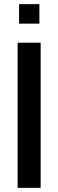

<svg xmlns="http://www.w3.org/2000/svg" viewBox="-20 -906 281 926"><path d="M65 -700H176V0H65ZM72 -886H170V-792H72Z"/></svg>

Font: Cabin Condensed SemiBold
Style: Regular
Weight: 600
Width: 3
Designer: Pablo Impallari
Foundry: Pablo Impallari. http://www.impallari.com Igino Marini. http://www.ikern.com
Version: Version 2.200